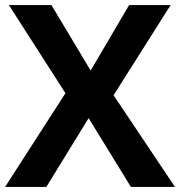

<svg xmlns="http://www.w3.org/2000/svg" viewBox="-20 -734 707 754"><path d="M667 0 426 -360 650 -714H487L336 -457L182 -714H15L237 -368L0 0H162L328 -270L494 0Z"/></svg>

Font: Noto Sans Arabic UI
Style: Bold
Weight: 700
Designer: Monotype Design Team, Nadine Chahine and Nizar Qandah
Foundry: Monotype Imaging Inc.
Version: Version 2.010